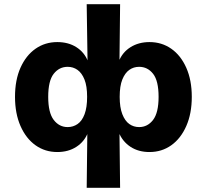

<svg xmlns="http://www.w3.org/2000/svg" viewBox="-20 -708 978 908"><path d="M390 180 393 -81H396Q379 -38 341 -13.5Q303 11 251 11Q193 11 148 -21Q103 -53 77 -112Q51 -171 51 -250Q51 -330 77 -388Q103 -446 148 -477.5Q193 -509 251 -509Q303 -509 341 -485Q379 -461 396 -418H394L390 -688H548L545 -418H542Q559 -461 597.5 -485Q636 -509 687 -509Q745 -509 790 -477.5Q835 -446 861 -387.5Q887 -329 887 -250Q887 -171 861 -112Q835 -53 790 -21Q745 11 687 11Q635 11 597.5 -13.5Q560 -38 542 -81H545L548 180ZM300 -107Q326 -107 347 -121.5Q368 -136 380 -168Q392 -200 392 -250Q392 -301 379.5 -332Q367 -363 346.5 -377.5Q326 -392 300 -392Q260 -392 234 -359Q208 -326 208 -250Q208 -175 234 -141Q260 -107 300 -107ZM638 -107Q678 -107 704 -141Q730 -175 730 -250Q730 -326 704 -359Q678 -392 638 -392Q612 -392 591.5 -377.5Q571 -363 558.5 -332Q546 -301 546 -250Q546 -200 558.5 -168Q571 -136 591.5 -121.5Q612 -107 638 -107Z"/></svg>

Font: Nunito Sans 9pt ExtraBold
Style: Regular
Weight: 800
Version: Version 3.101;gftools[0.9.27]